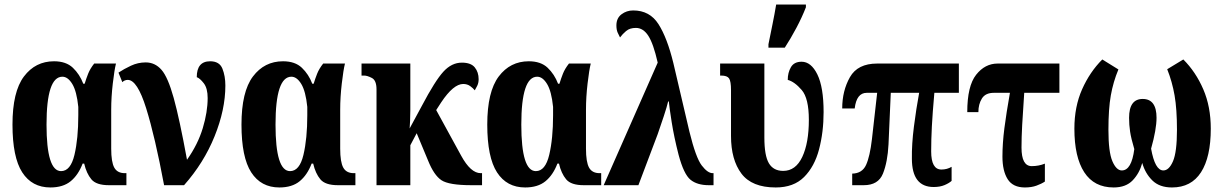

<svg xmlns="http://www.w3.org/2000/svg" viewBox="-20 -816 5392 846"><path d="M202 10Q258 10 291.5 -17.5Q325 -45 344 -95H351Q361 -52 382.5 -26Q404 0 460 0H537V-53H530Q497 -53 483.5 -77.5Q470 -102 470 -161V-333Q470 -388 477 -448Q484 -508 491 -536H395Q377 -513 368.5 -491.5Q360 -470 353 -447H347Q331 -489 301 -517.5Q271 -546 218 -546Q136 -546 85.5 -479Q35 -412 35 -267Q35 -123 78 -56.5Q121 10 202 10ZM249 -62Q185 -62 185 -267Q185 -478 255 -478Q279 -478 298.5 -446Q318 -414 325 -345V-308Q325 -205 308 -133.5Q291 -62 249 -62Z M703 0H791Q878 -98 925.5 -215.5Q973 -333 973 -439Q973 -481 960 -513.5Q947 -546 906 -546Q847 -546 847 -476Q861 -471 878 -449Q895 -427 895 -384Q895 -323 873.5 -251.5Q852 -180 804 -112Q771 -292 745.5 -384Q720 -476 691.5 -508.5Q663 -541 622 -541Q588 -541 557 -526.5Q526 -512 502 -496L519 -454Q529 -464 543 -464Q585 -464 624 -339Q663 -214 703 0Z M1211 10Q1267 10 1300.5 -17.5Q1334 -45 1353 -95H1360Q1370 -52 1391.5 -26Q1413 0 1469 0H1546V-53H1539Q1506 -53 1492.5 -77.5Q1479 -102 1479 -161V-333Q1479 -388 1486 -448Q1493 -508 1500 -536H1404Q1386 -513 1377.5 -491.5Q1369 -470 1362 -447H1356Q1340 -489 1310 -517.5Q1280 -546 1227 -546Q1145 -546 1094.5 -479Q1044 -412 1044 -267Q1044 -123 1087 -56.5Q1130 10 1211 10ZM1258 -62Q1194 -62 1194 -267Q1194 -478 1264 -478Q1288 -478 1307.5 -446Q1327 -414 1334 -345V-308Q1334 -205 1317 -133.5Q1300 -62 1258 -62Z M1639 0H1788V-176L1816 -229L1866 -109Q1892 -44 1925 -22Q1958 0 2057 0H2104V-53H2098Q2054 -53 2012 -130L1902 -331L1924 -365Q1978 -446 2021 -446Q2039 -446 2052 -436.5Q2065 -427 2072 -418Q2077 -426 2083 -438.5Q2089 -451 2089 -467Q2089 -498 2072 -519Q2055 -540 2015 -540Q1970 -540 1933.5 -500Q1897 -460 1839 -350L1785 -250Q1786 -261 1787 -284.5Q1788 -308 1788 -331V-536H1573V-483H1585Q1598 -483 1618.5 -472.5Q1639 -462 1639 -422Z M2294 10Q2350 10 2383.5 -17.5Q2417 -45 2436 -95H2443Q2453 -52 2474.5 -26Q2496 0 2552 0H2629V-53H2622Q2589 -53 2575.5 -77.5Q2562 -102 2562 -161V-333Q2562 -388 2569 -448Q2576 -508 2583 -536H2487Q2469 -513 2460.5 -491.5Q2452 -470 2445 -447H2439Q2423 -489 2393 -517.5Q2363 -546 2310 -546Q2228 -546 2177.5 -479Q2127 -412 2127 -267Q2127 -123 2170 -56.5Q2213 10 2294 10ZM2341 -62Q2277 -62 2277 -267Q2277 -478 2347 -478Q2371 -478 2390.5 -446Q2410 -414 2417 -345V-308Q2417 -205 2400 -133.5Q2383 -62 2341 -62Z M2640 0H2793L2878 -225Q2890 -259 2904.5 -303Q2919 -347 2924 -369H2927Q2929 -345 2939.5 -278.5Q2950 -212 2970 -134Q2993 -48 3022.5 -24Q3052 0 3103 0H3124V-53H3120Q3098 -53 3072 -87Q3046 -121 3018 -235L2947 -538Q2920 -649 2881.5 -709.5Q2843 -770 2770 -770Q2741 -770 2718.5 -753Q2696 -736 2696 -704Q2696 -685 2701.5 -672.5Q2707 -660 2712 -651Q2723 -666 2739 -679.5Q2755 -693 2782 -693Q2814 -693 2836.5 -658.5Q2859 -624 2878 -540Z M3366 -606H3438Q3464 -646 3489 -693Q3514 -740 3531 -784V-796H3400Q3393 -754 3383.5 -707.5Q3374 -661 3366 -621ZM3398 10Q3477 10 3523 -36Q3569 -82 3589 -158Q3609 -234 3609 -322Q3609 -432 3581.5 -488Q3554 -544 3512 -544Q3479 -544 3465 -520Q3451 -496 3451 -464Q3481 -456 3512.5 -419.5Q3544 -383 3544 -288Q3544 -186 3515 -124.5Q3486 -63 3431 -63Q3388 -63 3368 -96.5Q3348 -130 3348 -210V-536H3153V-483H3158Q3184 -483 3192.5 -470.5Q3201 -458 3201 -419V-217Q3201 -112 3247 -51Q3293 10 3398 10Z M4094 8Q4122 8 4142 -0.5Q4162 -9 4173 -19V-81Q4153 -69 4128 -69Q4083 -69 4083 -149Q4083 -201 4086 -259Q4089 -317 4097 -407H4205V-536H3845Q3759 -536 3725 -476Q3691 -416 3691 -338H3746Q3754 -407 3799 -407H3845L3822 -203Q3813 -126 3796 -89Q3779 -52 3735 -51V0H3786Q3850 0 3870.5 -51Q3891 -102 3895 -180L3905 -407H4030Q4017 -337 4007 -258.5Q3997 -180 3998 -117Q3998 8 4094 8Z M4496 10Q4525 10 4547 2Q4569 -6 4584 -16V-95Q4557 -84 4526 -84Q4481 -84 4481 -166Q4481 -210 4484 -265.5Q4487 -321 4493 -407H4648V-536H4376Q4320 -536 4281 -486.5Q4242 -437 4242 -322H4291Q4291 -357 4306.5 -382Q4322 -407 4359 -407H4430Q4414 -317 4405.5 -250.5Q4397 -184 4397 -126Q4397 -63 4420 -26.5Q4443 10 4496 10Z M4887 10Q4941 10 4971 -21.5Q5001 -53 5013 -98Q5026 -52 5057.5 -21Q5089 10 5144 10Q5229 10 5272 -57Q5315 -124 5315 -249Q5315 -346 5282 -422.5Q5249 -499 5194 -554L5123 -511Q5145 -456 5155.5 -395.5Q5166 -335 5166 -244Q5166 -146 5148.5 -105.5Q5131 -65 5106 -65Q5069 -65 5052 -161Q5076 -246 5076 -297Q5076 -380 5015 -380Q4955 -380 4955 -297Q4955 -266 4959.5 -236Q4964 -206 4978 -159Q4966 -65 4923 -65Q4899 -65 4881.5 -105.5Q4864 -146 4864 -244Q4864 -336 4874.5 -395.5Q4885 -455 4908 -510L4837 -554Q4782 -499 4748 -422.5Q4714 -346 4714 -249Q4714 -124 4757.5 -57Q4801 10 4887 10Z"/></svg>

Font: Noto Serif ExtraCondensed Extra
Style: Regular
Weight: 800
Width: 3
Designer: Monotype Design Team
Foundry: Monotype Imaging Inc.
Version: Version 1.002